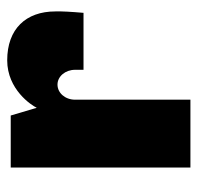

<svg xmlns="http://www.w3.org/2000/svg" viewBox="-28 -534 561 546"><g transform="rotate(-90 253.0 -260.5)"><path d="M355 -521C272 -521 227 -452 220 -437L198 -511H50V0H243V-328C243 -356 262 -378 286 -378C309 -378 328 -356 328 -328V-304H490L492 -329C493 -344 494 -359 494 -367V-384C494 -468 444 -521 355 -521Z"/></g></svg>

Font: Chivo Light
Style: Bold
Weight: 900
Designer: Hector Gatti
Foundry: Omnibus-Type
Version: Version 1.003;PS 001.003;hotconv 1.0.70;makeotf.lib2.5.58329